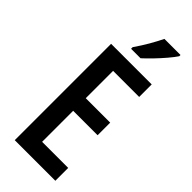

<svg xmlns="http://www.w3.org/2000/svg" viewBox="-297 -968 1006 1006"><g transform="rotate(45 206.5 -465.0)"><path d="M369.6 0H68.8V-713.9H369.6V-621.1H176.3V-418.5H357.4V-325.2H176.3V-95.2H369.6ZM367.2 -929.7V-920.4Q354 -900.4 330.3 -872.6Q306.6 -844.7 280 -817.1Q253.4 -789.6 231.4 -769.5H161.1V-781.7Q189 -821.8 210.2 -858.6Q231.4 -895.5 248 -929.7Z"/></g></svg>

Font: Open Sans Condensed SemiBold
Style: Regular
Weight: 600
Width: 3
Designer: Monotype Design Team
Foundry: Monotype Imaging Inc.
Version: Version 3.000; ttfautohint (v1.8.4)